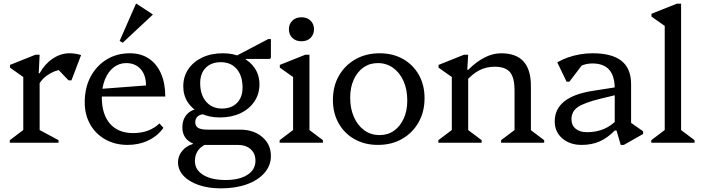

<svg xmlns="http://www.w3.org/2000/svg" viewBox="-20 -785 3862 1056"><path d="M34 0V-14L124 -82L108 -54V-394L151 -331L35 -413V-428L175 -484H198L193 -382H198V-52L183 -78L302 -14V0ZM192 -318 183 -382H198Q226 -433 270 -462.5Q314 -492 361 -492Q395 -492 426 -482L373 -343H357L272 -432L353 -406Q302 -406 258.5 -382.5Q215 -359 192 -318Z M682 12Q613 12 559.5 -18Q506 -48 476 -101Q446 -154 446 -222Q446 -302 478 -362.5Q510 -423 566 -457.5Q622 -492 695 -492Q755 -492 798.5 -463Q842 -434 865.5 -380.5Q889 -327 889 -254H506V-294L783 -315Q783 -372 753.5 -405Q724 -438 674 -438Q635 -438 604.5 -414Q574 -390 557 -347.5Q540 -305 540 -250Q540 -156 585 -104.5Q630 -53 713 -53Q801 -53 857 -106L879 -82Q847 -37 795.5 -12.5Q744 12 682 12ZM655 -550 638 -560 728 -765H730L820 -706V-704Z M1195 251Q1126 251 1072.5 232.5Q1019 214 989 181.5Q959 149 959 107Q959 73 982 45Q1005 17 1041 7V-21H1105V12Q1052 41 1052 101Q1052 149 1097.5 177Q1143 205 1221 205Q1297 205 1341 176.5Q1385 148 1385 99Q1385 59 1358.5 35.5Q1332 12 1287 12H1090Q1041 12 1012 -14Q983 -40 983 -85Q983 -115 995 -137.5Q1007 -160 1028.5 -173Q1050 -186 1078 -186L1107 -157Q1082 -157 1068 -145.5Q1054 -134 1054 -113Q1054 -91 1070 -81.5Q1086 -72 1121 -72H1300Q1375 -72 1422.5 -31.5Q1470 9 1470 73Q1470 125 1435 165.5Q1400 206 1338 228.5Q1276 251 1195 251ZM1189 -139Q1130 -139 1084.5 -161Q1039 -183 1013.5 -221.5Q988 -260 988 -310Q988 -364 1016 -405Q1044 -446 1093 -469Q1142 -492 1206 -492Q1265 -492 1310.5 -470Q1356 -448 1381.5 -409.5Q1407 -371 1407 -321Q1407 -268 1379 -226.5Q1351 -185 1302 -162Q1253 -139 1189 -139ZM1201 -188Q1253 -188 1283.5 -219Q1314 -250 1314 -303Q1314 -368 1282 -405.5Q1250 -443 1194 -443Q1142 -443 1111.5 -412Q1081 -381 1081 -328Q1081 -264 1113.5 -226Q1146 -188 1201 -188ZM1234 -454 1455 -570H1470V-466L1464 -461H1331V-454Z M1518 0V-14L1608 -82L1592 -54V-394L1635 -331L1519 -413V-428L1659 -484H1682V-52L1667 -81L1756 -14V0ZM1638 -558Q1607 -558 1588 -576.5Q1569 -595 1569 -624Q1569 -653 1588 -671.5Q1607 -690 1638 -690Q1669 -690 1688 -671.5Q1707 -653 1707 -624Q1707 -595 1688 -576.5Q1669 -558 1638 -558Z M2058 12Q1986 12 1930 -19.5Q1874 -51 1842.5 -107Q1811 -163 1811 -235Q1811 -311 1844 -368.5Q1877 -426 1935 -459Q1993 -492 2068 -492Q2141 -492 2196.5 -460.5Q2252 -429 2283.5 -373.5Q2315 -318 2315 -245Q2315 -170 2282 -112Q2249 -54 2191.5 -21Q2134 12 2058 12ZM2068 -42Q2113 -42 2147 -66Q2181 -90 2200.5 -133Q2220 -176 2220 -232Q2220 -293 2199.5 -339Q2179 -385 2142.5 -411.5Q2106 -438 2058 -438Q2013 -438 1979 -414Q1945 -390 1925.5 -347Q1906 -304 1906 -248Q1906 -188 1926.5 -141.5Q1947 -95 1983.5 -68.5Q2020 -42 2068 -42Z M2736 0V-14L2826 -82L2810 -54V-287Q2810 -358 2785 -388Q2760 -418 2701 -418Q2655 -418 2616.5 -398.5Q2578 -379 2540 -335V-401H2555Q2647 -492 2736 -492Q2819 -492 2859.5 -447Q2900 -402 2900 -311V-52L2884 -81L2973 -14V0ZM2391 0V-14L2481 -82L2465 -52V-394L2508 -331L2392 -413V-428L2532 -484H2555L2550 -401H2555V-52L2540 -81L2629 -14V0Z M3394 12 3371 -67H3361V-297Q3361 -367 3330.5 -401.5Q3300 -436 3238 -436Q3206 -436 3176.5 -423.5Q3147 -411 3128 -389L3134 -469H3213L3112 -336H3096L3045 -442Q3072 -458 3103.5 -469Q3135 -480 3169.5 -486Q3204 -492 3239 -492Q3346 -492 3398.5 -450Q3451 -408 3451 -322V-81L3410 -138L3517 -63V-48L3411 12ZM3179 12Q3114 12 3072.5 -24Q3031 -60 3031 -117Q3031 -252 3238 -285L3398 -310V-270L3282 -242Q3193 -220 3158 -196Q3123 -172 3123 -129Q3123 -96 3146 -77Q3169 -58 3209 -58Q3311 -58 3376 -129V-67H3361Q3321 -26 3277.5 -7Q3234 12 3179 12Z M3562 0V-14L3652 -82L3636 -54V-675L3679 -612L3563 -694V-709L3703 -765H3726V-52L3711 -81L3800 -14V0Z"/></svg>

Font: Platypi Light Light
Style: Regular
Weight: 300
Version: Version 1.200